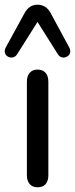

<svg xmlns="http://www.w3.org/2000/svg" viewBox="-47 -788 318 814"><path d="M67 -45V-441Q67 -466 79 -479.5Q91 -493 112 -493Q134 -493 146 -479.5Q158 -466 158 -441V-45Q158 -21 146.5 -7.5Q135 6 112 6Q91 6 79 -7.5Q67 -21 67 -45ZM251 -571Q251 -559 242 -551.5Q233 -544 222 -544Q208 -544 199 -557L112 -695L25 -557Q16 -544 2 -544Q-10 -544 -18.5 -551.5Q-27 -559 -27 -571Q-27 -579 -23 -586L57 -732Q76 -768 112 -768Q149 -768 168 -732L247 -586Q251 -579 251 -571Z"/></svg>

Font: SN Pro
Style: Regular
Weight: 400
Designer: Tobias Whetton
Foundry: Supernotes
Version: Version 1.003